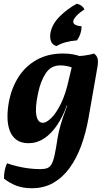

<svg xmlns="http://www.w3.org/2000/svg" viewBox="-20 -751 561 1019"><path d="M149.3 248Q102.2 248 67.3 234.7Q32.5 221.4 1.4 197.3Q0.4 177.8 4.8 155.3Q9.1 132.7 17.2 115.5Q44.2 125.1 74.9 132.3Q105.5 139.6 136.4 143.1Q167.2 146.6 193.2 146.6Q215.5 146.6 229.8 141.6Q244.1 136.6 253.4 120.8Q262.6 105 269.7 72.5Q276.9 40.1 285.2 -15.4Q290.2 -47.8 301.3 -86.7Q312.3 -125.7 330 -172.3L339.5 -198.2L373.4 -388.5L329.4 -451.3Q386.5 -451.3 421.7 -455.3Q456.8 -459.4 478.2 -467Q493.5 -456.7 497.8 -441.3Q502.1 -425.9 497.1 -395.3L448.7 -118.5Q434.7 -42.1 410.2 24.3Q385.6 90.8 348.9 141.1Q312.2 191.4 262.6 219.7Q213.1 248 149.3 248ZM411.7 -450.3 368.1 -390.1Q355.2 -396.5 335.6 -400.2Q316.1 -404 300.3 -404Q250.8 -404 223.1 -362.5Q195.4 -321 182 -256.4Q165.6 -179.2 173 -139.2Q180.5 -99.2 207.9 -99.2Q225.4 -99.2 251.4 -123.9Q277.4 -148.6 303.5 -201.3Q329.5 -254 346.9 -336L365.9 -416L403.5 -409L354.8 -191.3H334.5Q313.4 -131.4 282.4 -86Q251.5 -40.6 213.5 -15.8Q175.6 9 131.5 9Q91.9 9 67.4 -9Q42.8 -27 31.3 -58.8Q19.7 -90.5 19.7 -131.5Q19.7 -172.6 28.6 -217.7Q43 -287.9 79.5 -344.2Q115.9 -400.6 175.3 -433.8Q234.7 -467 315.4 -467Q343.9 -467 368.9 -462.2Q393.9 -457.4 411.7 -450.3ZM279.7 -506.3Q256.9 -513.3 250.1 -533.6Q243.3 -553.9 248.4 -579.6Q257.9 -624.3 296.4 -663.2Q334.9 -702.2 387.2 -731.2Q417.1 -724.8 427.9 -701.4Q402.4 -684.6 386.9 -668Q371.4 -651.4 369 -640.4Q367 -629.4 376.1 -621.7Q385.3 -614.1 413.1 -611.5Q412.4 -569.7 388.7 -536.8Q356.9 -534.4 329.1 -526.9Q301.4 -519.4 279.7 -506.3Z"/></svg>

Font: Vollkorn
Style: Italic
Weight: 400
Italic angle: -11°
Designer: Friedrich Althausen
Foundry: Friedrich Althausen
Version: Version 5.001